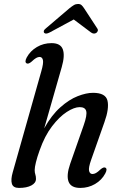

<svg xmlns="http://www.w3.org/2000/svg" viewBox="-20 -935 618 966"><path d="M509.5 -62Q492 -29 458.2 -9.2Q424.5 10.5 384 10.5Q337 10.5 325 -21Q313 -52.5 333 -110.5L401.5 -306Q419 -356 413.8 -376Q408.5 -396 381 -396Q353.5 -396 316 -371.8Q278.5 -347.5 241.8 -299.5Q205 -251.5 179.5 -179Q167 -144.5 160.8 -118.8Q154.5 -93 154.5 -79.5Q154.5 -66.5 157.8 -57.2Q161 -48 161 -35Q161 -14.5 137.8 -2Q114.5 10.5 75.5 10.5Q46 10.5 39.8 -10.5Q33.5 -31.5 44 -68L188 -577Q199.5 -617 196 -632.8Q192.5 -648.5 179 -648.5Q171 -648.5 161.8 -643.2Q152.5 -638 139 -625Q123.5 -611.5 114.5 -616Q102 -622 114.5 -646Q132.5 -679 165.8 -698.5Q199 -718 239.5 -718Q284.5 -718 296 -686.8Q307.5 -655.5 290.5 -597L202.5 -289.5Q239.5 -356 283.8 -395.2Q328 -434.5 371 -451.2Q414 -468 448 -468Q511.5 -468 520.8 -428.5Q530 -389 505.5 -320.5L438.5 -130.5Q424.5 -91 428.2 -75.2Q432 -59.5 445.5 -59.5Q453.5 -59.5 462.8 -64.5Q472 -69.5 485.5 -82.5Q501 -96 510 -91.5Q522 -85.5 509.5 -62ZM464.5 -769.5Q452 -761.5 437.5 -772L351 -837L230.5 -772Q210.5 -761.5 202.5 -769.5Q199 -773 200.5 -779.2Q202 -785.5 211 -792.5L329.5 -893.5Q342 -903.5 351.5 -909.2Q361 -915 372.5 -915Q384 -915 390.2 -909.2Q396.5 -903.5 403 -893.5L469 -792.5Q474 -785.5 471.8 -779.2Q469.5 -773 464.5 -769.5Z"/></svg>

Font: Fraunces 9pt
Style: Italic
Weight: 400
Italic angle: -16°
Version: Version 1.000;[b76b70a41]